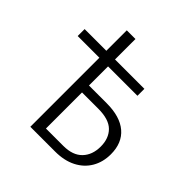

<svg xmlns="http://www.w3.org/2000/svg" viewBox="-202 -936 1095 1095"><g transform="rotate(45 345.0 -389.0)"><path d="M30 -557V-613H512V-557ZM205 0V-778H275V-56H415Q491 -56 530 -96.5Q569 -137 569 -204Q569 -270 530.5 -308.5Q492 -347 406 -347H251V-403H418Q526 -403 583.5 -354Q641 -305 641 -214Q641 -151 612.5 -102.5Q584 -54 531 -27Q478 0 404 0Z"/></g></svg>

Font: Ysabeau Office
Style: Regular
Weight: 400
Designer: Christian Thalmann (Catharsis Fonts)
Version: Version 2.001;gftools[0.9.30]; featfreeze: tnum,lnum,ss02